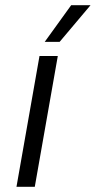

<svg xmlns="http://www.w3.org/2000/svg" viewBox="-20 -714 366 734"><path d="M131 -500H201L113 0H43ZM252 -694H326L208 -554H151Z"/></svg>

Font: Sarabun Light
Style: Italic
Weight: 300
Italic angle: -10°
Designer: Suppakit Chalermlarp | Katatrad Co.,Ltd.
Foundry: Cadson Demak Co.,Ltd.
Version: Version 1.000; ttfautohint (v1.6)